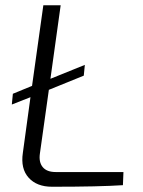

<svg xmlns="http://www.w3.org/2000/svg" viewBox="-20 -710 546 731"><path d="M450 -55 448 -5Q359 1 178 1Q120 1 89 -33.5Q58 -68 67 -128L96 -340L25 -312L29 -353L102 -383L145 -690H211L172 -410L303 -463L299 -422L166 -368L132 -126Q127 -93 142.5 -74Q158 -55 192 -55Z"/></svg>

Font: Exo 2.0 Light
Style: Italic
Weight: 300
Italic angle: -8°
Designer: Natanael Gama
Version: Version 1.001;PS 001.001;hotconv 1.0.70;makeotf.lib2.5.58329